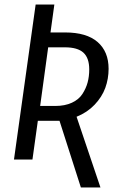

<svg xmlns="http://www.w3.org/2000/svg" viewBox="-20 -708 540 852"><path d="M461.9 -402.8Q461.9 -358.4 447.3 -318.1Q432.6 -277.8 399.9 -243.4Q367.2 -209 319.8 -189.9L425.8 124H338.9L244.1 -171.9H147.9L124 0H42L138.2 -688H221.2L204.1 -564H269Q364.3 -564 413.1 -521.5Q461.9 -479 461.9 -402.8ZM158.2 -237.8H225.1Q268.1 -237.8 299.1 -252.2Q330.1 -266.6 345.9 -291.3Q361.8 -315.9 368.9 -342.5Q376 -369.1 376 -399.9Q376 -450.7 350.1 -474.4Q324.2 -498 268.1 -498H193.8Z"/></svg>

Font: Fira Sans Compressed Book
Style: Italic
Weight: 350
Width: 3
Italic angle: -8°
Designer: Carrois Corporate & Edenspiekermann AG
Foundry: Carrois Corporate GbR & Edenspiekermann AG
Version: Version 4.203;PS 004.203;hotconv 1.0.88;makeotf.lib2.5.64775